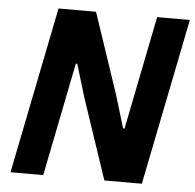

<svg xmlns="http://www.w3.org/2000/svg" viewBox="-51 -749 813 801"><g transform="rotate(5 356.0 -349.0)"><path d="M415 0 302 -336 260 -475H254L159 0H22L162 -698H319L432 -362L474 -223H480L575 -698H712L572 0Z"/></g></svg>

Font: Aneliza
Style: Bold Italic
Weight: 700
Italic angle: -11.31°
Designer: Mike Abbink, Paul van der Laan, Pieter van Rosmalen
Foundry: Bold Monday
Version: Version 3.0